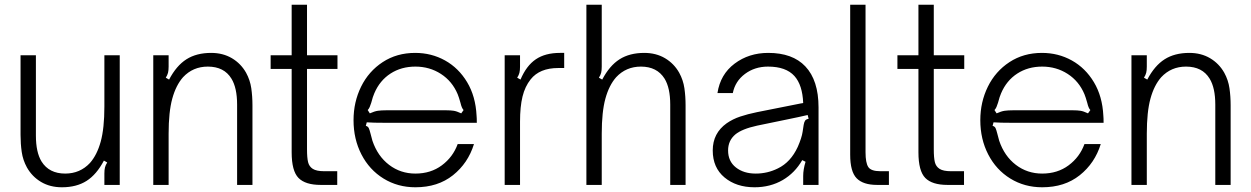

<svg xmlns="http://www.w3.org/2000/svg" viewBox="-20 -783 5298 813"><path d="M94 -74Q77 -105 72 -139.5Q67 -174 67 -212V-549H132V-209Q132 -138 156 -99Q188 -48 256 -48Q319 -48 361 -93Q391 -127 406.5 -183.5Q422 -240 422 -332V-549H487V0H422V-48Q422 -64 424.5 -74Q427 -84 434 -95L420 -103Q389 -44 346.5 -17Q304 10 242 10Q192 10 154 -12.5Q116 -35 94 -74Z M629 0V-549H694V-501Q694 -485 691.5 -475Q689 -465 682 -454L696 -446Q727 -505 769.5 -532Q812 -559 874 -559Q924 -559 962 -536.5Q1000 -514 1022 -475Q1039 -444 1044 -409.5Q1049 -375 1049 -337V0H984V-340Q984 -411 960 -450Q929 -501 860 -501Q797 -501 755 -456Q725 -422 709.5 -365.5Q694 -309 694 -217V0Z M1338 0Q1273 0 1244 -29.5Q1215 -59 1215 -138V-491H1126V-549H1215V-763H1280V-549H1409V-491H1280V-151Q1280 -115 1284.5 -96.5Q1289 -78 1304.5 -68Q1320 -58 1353 -58H1408V0Z M1477 -274Q1477 -351 1509 -416Q1541 -481 1600.5 -520Q1660 -559 1738 -559Q1807 -559 1864.5 -527Q1922 -495 1958 -435Q1994 -375 1998 -293Q1999 -284 1999 -263H1615Q1558 -263 1533 -265L1529 -250Q1538 -248 1541.5 -240.5Q1545 -233 1549 -217Q1554 -196 1557 -187Q1579 -122 1627.5 -85Q1676 -48 1739 -48Q1804 -48 1851 -83Q1898 -118 1918 -173H1987Q1962 -92 1898 -41Q1834 10 1739 10Q1664 10 1604 -27Q1544 -64 1510.5 -129Q1477 -194 1477 -274ZM1546 -303Q1566 -312 1580.5 -314Q1595 -316 1615 -316H1870Q1888 -316 1901 -314Q1914 -312 1933 -303L1943 -317Q1935 -325 1930 -347Q1923 -372 1918 -384Q1895 -439 1847 -470Q1799 -501 1739 -501Q1679 -501 1633.5 -471.5Q1588 -442 1565 -388Q1559 -375 1552 -348Q1549 -338 1545.5 -330Q1542 -322 1537 -317Z M2117 0V-549H2182V-501Q2182 -485 2179.5 -475Q2177 -465 2170 -454L2184 -446Q2209 -505 2249 -532Q2289 -559 2351 -559H2369V-495H2344Q2265 -495 2227 -447Q2203 -417 2192.5 -374Q2182 -331 2182 -268V0Z M2463 0V-763H2528V-501Q2528 -485 2525.5 -475Q2523 -465 2516 -454L2530 -446Q2561 -505 2603.5 -532Q2646 -559 2708 -559Q2758 -559 2796 -536.5Q2834 -514 2856 -475Q2873 -444 2878 -409.5Q2883 -375 2883 -337V0H2818V-340Q2818 -411 2794 -450Q2762 -501 2694 -501Q2631 -501 2589 -456Q2559 -422 2543.5 -365.5Q2528 -309 2528 -217V0Z M2998 -146Q2998 -219 3057 -261Q3083 -279 3114.5 -289.5Q3146 -300 3185 -308L3381 -347Q3378 -423 3344 -461Q3308 -501 3232 -501Q3176 -501 3134.5 -470Q3093 -439 3083 -389H3018Q3030 -468 3090.5 -513.5Q3151 -559 3233 -559Q3336 -559 3390 -502Q3446 -443 3446 -328V0H3381V-38Q3381 -65 3391 -98L3377 -105Q3346 -51 3295 -21Q3242 10 3175 10Q3098 10 3048 -31.5Q2998 -73 2998 -146ZM3274 -70Q3328 -96 3358 -161Q3375 -200 3378.5 -224.5Q3382 -249 3383 -254Q3385 -266 3389 -272Q3393 -278 3404 -280L3400 -296Q3366 -288 3307 -276L3186 -251Q3122 -237 3094 -214Q3063 -188 3063 -146Q3063 -100 3096 -74Q3129 -48 3180 -48Q3230 -48 3274 -70Z M3694 0Q3635 0 3607.5 -28Q3580 -56 3580 -128V-763H3645V-138Q3645 -94 3656.5 -76Q3668 -58 3708 -58H3744V0Z M3992 0Q3927 0 3898 -29.5Q3869 -59 3869 -138V-491H3780V-549H3869V-763H3934V-549H4063V-491H3934V-151Q3934 -115 3938.5 -96.5Q3943 -78 3958.5 -68Q3974 -58 4007 -58H4062V0Z M4131 -274Q4131 -351 4163 -416Q4195 -481 4254.5 -520Q4314 -559 4392 -559Q4461 -559 4518.5 -527Q4576 -495 4612 -435Q4648 -375 4652 -293Q4653 -284 4653 -263H4269Q4212 -263 4187 -265L4183 -250Q4192 -248 4195.5 -240.5Q4199 -233 4203 -217Q4208 -196 4211 -187Q4233 -122 4281.5 -85Q4330 -48 4393 -48Q4458 -48 4505 -83Q4552 -118 4572 -173H4641Q4616 -92 4552 -41Q4488 10 4393 10Q4318 10 4258 -27Q4198 -64 4164.5 -129Q4131 -194 4131 -274ZM4200 -303Q4220 -312 4234.5 -314Q4249 -316 4269 -316H4524Q4542 -316 4555 -314Q4568 -312 4587 -303L4597 -317Q4589 -325 4584 -347Q4577 -372 4572 -384Q4549 -439 4501 -470Q4453 -501 4393 -501Q4333 -501 4287.5 -471.5Q4242 -442 4219 -388Q4213 -375 4206 -348Q4203 -338 4199.5 -330Q4196 -322 4191 -317Z M4771 0V-549H4836V-501Q4836 -485 4833.5 -475Q4831 -465 4824 -454L4838 -446Q4869 -505 4911.5 -532Q4954 -559 5016 -559Q5066 -559 5104 -536.5Q5142 -514 5164 -475Q5181 -444 5186 -409.5Q5191 -375 5191 -337V0H5126V-340Q5126 -411 5102 -450Q5071 -501 5002 -501Q4939 -501 4897 -456Q4867 -422 4851.5 -365.5Q4836 -309 4836 -217V0Z"/></svg>

Font: Open Sauce Sans Light
Style: Regular
Weight: 300
Designer: Alfredo Marco Pradil
Foundry: Creative Sauce Fz LLC
Version: Version 1.477